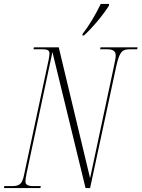

<svg xmlns="http://www.w3.org/2000/svg" viewBox="-40 -954 718 974"><path d="M379 -782 378 -774H386C432 -816 487 -883 513 -926V-934H471C445 -880 412 -824 379 -782ZM-20 0H165L167 -10H130C101 -10 89 -17 89 -33C89 -42 91 -55 95 -75L226 -690L394 0H417L550 -619C567 -694 580 -704 620 -704H656L658 -714H470L468 -704H503C531 -704 547 -696 547 -673C547 -663 545 -649 538 -618L417 -50L258 -714H132L130 -704H177C199 -704 211 -699 211 -683C211 -677 210 -668 207 -652L81 -62C71 -16 55 -10 17 -10H-18Z"/></svg>

Font: Noto Serif Display ExtraCondensed ExtraLight
Style: Italic
Weight: 200
Width: 2
Italic angle: -12°
Designer: Monotype Design Team
Foundry: Monotype Imaging Inc.
Version: Version 2.009